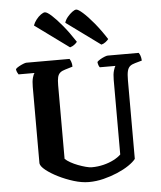

<svg xmlns="http://www.w3.org/2000/svg" viewBox="-63 -1033 911 1087"><g transform="rotate(-5 392.5 -489.5)"><path d="M398 0Q358 0 312.5 -14Q267 -28 226 -48.5Q185 -69 157.5 -91Q130 -113 128 -130V-565Q128 -596 133.5 -616Q139 -636 145 -642H54Q51 -647 47 -654.5Q43 -662 42 -673Q48 -680 60.5 -687Q73 -694 85.5 -699Q98 -704 104 -704H349Q353 -699 357.5 -687Q362 -675 362 -659L319 -646Q301 -641 290.5 -632Q280 -623 276 -606.5Q272 -590 272 -560V-143Q283 -132 302.5 -121Q322 -110 344.5 -101.5Q367 -93 387.5 -87.5Q408 -82 422 -82Q456 -82 488.5 -90Q521 -98 547 -111.5Q573 -125 588 -140V-564Q588 -596 594 -616.5Q600 -637 605 -642H516Q512 -646 509 -654.5Q506 -663 505 -673Q511 -680 523 -687Q535 -694 547.5 -699Q560 -704 566 -704H742Q747 -698 751 -687Q755 -676 756 -659L717 -648Q698 -643 687.5 -634Q677 -625 672.5 -607Q668 -589 668 -555V-108Q655 -91 627 -72Q599 -53 561.5 -37Q524 -21 482 -10.5Q440 0 398 0ZM358 -769 165 -910Q171 -927 183.5 -943Q196 -959 210 -969Q224 -979 233 -979Q245 -979 270.5 -956Q296 -933 330 -892Q364 -851 399 -797Q394 -790 383 -781.5Q372 -773 358 -769ZM536 -769 343 -910Q348 -927 361 -942.5Q374 -958 388 -968.5Q402 -979 411 -979Q422 -979 448.5 -955.5Q475 -932 509 -891Q543 -850 577 -797Q572 -790 560.5 -781Q549 -772 536 -769Z"/></g></svg>

Font: Texturina 12pt
Style: Bold
Weight: 700
Designer: Guillermo Torres Carreño
Foundry: Omnibus-Type
Version: Version 1.002